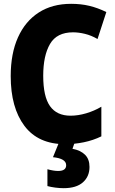

<svg xmlns="http://www.w3.org/2000/svg" viewBox="-20 -744 603 1004"><path d="M321 10Q180 10 108 -85.5Q36 -181 36 -346Q36 -464 74 -548.5Q112 -633 182.5 -678.5Q253 -724 352 -724Q403 -724 447 -713.5Q491 -703 536 -681L490 -540Q457 -559 424 -567Q391 -575 362 -575Q277 -575 241.5 -514Q206 -453 206 -348Q206 -239 241.5 -189Q277 -139 349 -139Q388 -139 430.5 -151.5Q473 -164 510 -186V-31Q467 -10 418 0Q369 10 321 10ZM313 240Q292 240 269 237Q246 234 228 229V141Q261 150 284 150Q326 150 326 120Q326 85 257 78L290 -3H372L359 34Q401 42 424.5 65Q448 88 448 129Q448 179 413.5 209.5Q379 240 313 240Z"/></svg>

Font: Noto Sans Mono SemiCondensed Black
Style: Regular
Weight: 900
Width: 4
Designer: Monotype Design Team
Foundry: Monotype Imaging Inc.
Version: Version 2.014; ttfautohint (v1.8.4.7-5d5b)